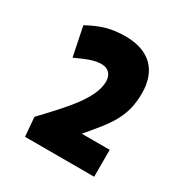

<svg xmlns="http://www.w3.org/2000/svg" viewBox="-114 -719 589 618"><g transform="rotate(30 181.0 -410.0)"><path d="M180 -631C128 -631 92 -620 44 -594L66 -486C108 -505 131 -515 158 -515C184 -515 198 -498 198 -473C198 -412 135 -344 55 -260L61 -189H318V-289H214C279 -365 317 -409 317 -498C317 -583 269 -631 180 -631Z"/></g></svg>

Font: Passion One
Style: Regular
Weight: 400
Designer: Alejandro Lo Celso
Foundry: Fontstage
Version: Version 1.001